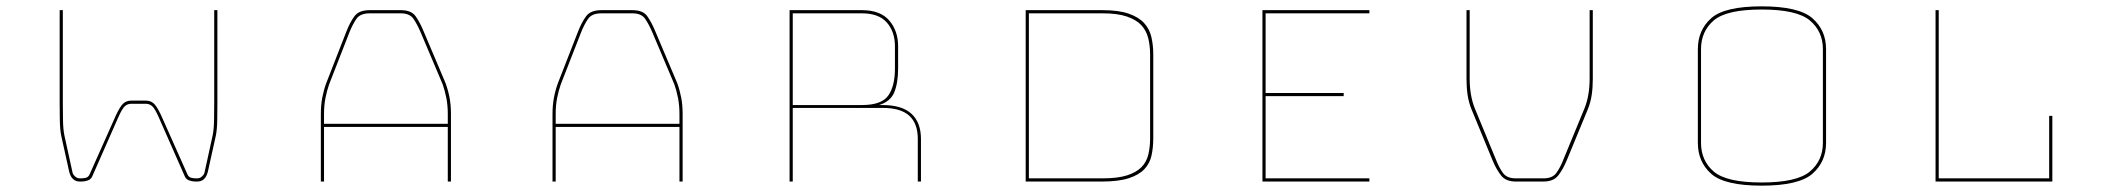

<svg xmlns="http://www.w3.org/2000/svg" viewBox="-20 -662 6636 605"><path d="M439 -345Q455 -345 465 -335.5Q475 -326 488 -298L570 -114Q574 -104 582 -102Q590 -100 597 -100H602Q610 -100 617 -106.5Q624 -113 625 -121L650 -235Q654 -254 654.5 -284Q655 -314 655 -336V-630H665V-335Q665 -313 664.5 -283Q664 -253 660 -234L635 -121Q631 -105 622.5 -97.5Q614 -90 602 -90H595Q586 -90 576 -93.5Q566 -97 562 -107L480 -293Q468 -320 459.5 -327.5Q451 -335 439 -335H394Q382 -335 373.5 -327.5Q365 -320 353 -293L271 -107Q267 -97 257 -93.5Q247 -90 238 -90H231Q219 -90 210.5 -97.5Q202 -105 198 -121L173 -234Q169 -253 168.5 -283Q168 -313 168 -335V-630H178V-336Q178 -314 178.5 -284Q179 -254 183 -235L208 -121Q209 -113 216 -106.5Q223 -100 231 -100H236Q243 -100 251 -102Q259 -104 263 -114L345 -298Q358 -326 368 -335.5Q378 -345 394 -345Z M1001 -303V-272H1391V-303Q1391 -330 1386.5 -353Q1382 -376 1375 -396L1306 -559Q1295 -585 1283 -602.5Q1271 -620 1243 -620H1145Q1115 -620 1103 -602.5Q1091 -585 1081 -560L1017 -396Q1010 -376 1005.5 -353Q1001 -330 1001 -303ZM1391 -90V-262H1001V-90H991V-303Q991 -331 995.5 -354.5Q1000 -378 1008 -400L1072 -564Q1083 -592 1097 -611Q1111 -630 1145 -630H1243Q1276 -630 1289.5 -611Q1303 -592 1315 -563L1384 -400Q1392 -378 1396.5 -354.5Q1401 -331 1401 -303V-90Z M1731 -303V-272H2121V-303Q2121 -330 2116.5 -353Q2112 -376 2105 -396L2036 -559Q2025 -585 2013 -602.5Q2001 -620 1973 -620H1875Q1845 -620 1833 -602.5Q1821 -585 1811 -560L1747 -396Q1740 -376 1735.5 -353Q1731 -330 1731 -303ZM2121 -90V-262H1731V-90H1721V-303Q1721 -331 1725.5 -354.5Q1730 -378 1738 -400L1802 -564Q1813 -592 1827 -611Q1841 -630 1875 -630H1973Q2006 -630 2019.5 -611Q2033 -592 2045 -563L2114 -400Q2122 -378 2126.5 -354.5Q2131 -331 2131 -303V-90Z M2696 -620H2478V-331H2696Q2758 -331 2779 -361Q2800 -391 2800 -446V-516Q2800 -562 2774.5 -591Q2749 -620 2696 -620ZM2478 -90H2468V-630H2696Q2754 -630 2782 -597.5Q2810 -565 2810 -516V-447Q2810 -401 2798 -371.5Q2786 -342 2750 -331H2761Q2822 -331 2852 -303.5Q2882 -276 2882 -224V-90H2872V-224Q2872 -273 2845 -297.5Q2818 -322 2761 -322H2478Z M3212 -90V-630H3454Q3505 -630 3536.5 -619Q3568 -608 3585 -589.5Q3602 -571 3608 -545.5Q3614 -520 3614 -491V-226Q3614 -197 3608.5 -172Q3603 -147 3586 -129Q3569 -111 3537 -100.5Q3505 -90 3454 -90ZM3454 -620H3222V-100H3454Q3502 -100 3531.5 -109.5Q3561 -119 3577 -135.5Q3593 -152 3598.5 -175.5Q3604 -199 3604 -226V-491Q3604 -518 3598 -542Q3592 -566 3576 -583Q3560 -600 3530.5 -610Q3501 -620 3454 -620Z M4295 -100V-90H3958V-630H4295V-620H3968V-369H4214V-359H3968V-100Z M4601 -630H4611V-414Q4611 -388 4615 -364.5Q4619 -341 4627 -321L4693 -161Q4703 -135 4715.5 -117.5Q4728 -100 4756 -100H4844Q4872 -100 4884.5 -117.5Q4897 -135 4907 -161L4973 -321Q4981 -341 4985 -364.5Q4989 -388 4989 -414V-630H4999V-414Q4999 -386 4995.5 -362.5Q4992 -339 4983 -317L4917 -157Q4905 -128 4890 -109Q4875 -90 4844 -90H4756Q4725 -90 4710 -109Q4695 -128 4683 -157L4617 -317Q4608 -339 4604.5 -362.5Q4601 -386 4601 -414Z M5734 -212Q5734 -152 5691 -114.5Q5648 -77 5531 -77Q5414 -77 5372 -114.5Q5330 -152 5330 -212V-507Q5330 -567 5372 -604.5Q5414 -642 5531 -642Q5648 -642 5691 -604.5Q5734 -567 5734 -507ZM5340 -212Q5340 -156 5380 -121.5Q5420 -87 5531 -87Q5642 -87 5683 -121.5Q5724 -156 5724 -212V-507Q5724 -563 5683 -597.5Q5642 -632 5531 -632Q5420 -632 5380 -597.5Q5340 -563 5340 -507Z M6079 -90V-630H6089V-100H6437V-297H6447V-90Z"/></svg>

Font: Bungee Hairline
Style: Regular
Weight: 400
Designer: David Jonathan Ross
Foundry: David Jonathan Ross
Version: Version 1.001;PS 1.0;hotconv 1.0.72;makeotf.lib2.5.5900